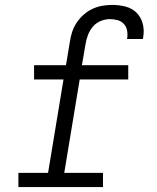

<svg xmlns="http://www.w3.org/2000/svg" viewBox="-20 -763 640 783"><path d="M55 0V-58H176L239 -439H119V-497H249L265 -593Q268 -614 274.5 -633.5Q281 -653 293 -671Q305 -689 321.5 -703.5Q338 -718 357.5 -727Q377 -736 397.5 -739.5Q418 -743 438 -743Q466 -743 492.5 -736Q519 -729 537 -711Q555 -693 562 -666.5Q569 -640 564 -612Q564 -610 563.5 -608Q563 -606 563 -604H498Q498 -605 498.5 -606.5Q499 -608 499 -609Q501 -625 498 -640Q495 -655 484.5 -666Q474 -677 459 -681Q444 -685 428 -685Q410 -685 391 -677.5Q372 -670 359 -654.5Q346 -639 339 -621Q332 -603 329 -584L314 -497H503V-439H305L242 -58H400V0Z"/></svg>

Font: Iosevka Slab LtExObl
Style: Regular
Weight: 300
Width: 7
Italic angle: -9°
Monospace: yes
Designer: Belleve Invis
Foundry: Belleve Invis
Version: Version 11.1.0; ttfautohint (v1.8.3)